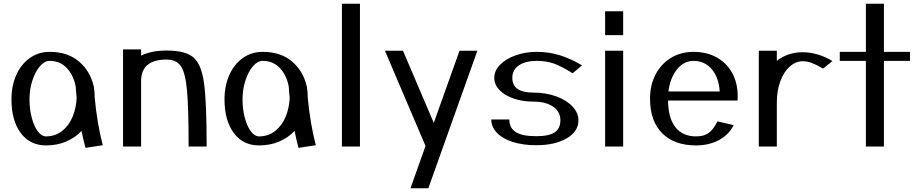

<svg xmlns="http://www.w3.org/2000/svg" viewBox="-20 -780 4894 1022"><path d="M388 -260Q386 -207 367 -160Q348 -113 311.5 -83.5Q275 -54 225 -54Q202 -54 182 -80Q162 -106 149.5 -151.5Q137 -197 137 -251Q137 -305 152.5 -352Q168 -399 192.5 -427.5Q217 -456 244 -456Q300 -456 336 -417.5Q372 -379 383 -319Q384 -297 388 -260ZM435 7 527 -7Q496 -127 484 -262Q484 -290 480 -313Q479 -316 479 -323H478Q460 -402 400 -453Q340 -504 244 -504Q185 -504 138.5 -471Q92 -438 66.5 -380.5Q41 -323 41 -251Q41 -139 90 -72.5Q139 -6 225 -6Q284 -6 332 -26.5Q380 -47 414 -83Q423 -37 435 7Z M1080 0Q1080 -236 1066 -337.5Q1052 -439 1009 -475Q966 -511 867 -511Q787 -511 731 -484V-517H635V0H731V-348Q731 -463 867 -463Q919 -463 943 -427.5Q967 -392 975.5 -297.5Q984 -203 984 0Z M1522 -260Q1520 -207 1501 -160Q1482 -113 1445.5 -83.5Q1409 -54 1359 -54Q1336 -54 1316 -80Q1296 -106 1283.5 -151.5Q1271 -197 1271 -251Q1271 -305 1286.5 -352Q1302 -399 1326.5 -427.5Q1351 -456 1378 -456Q1434 -456 1470 -417.5Q1506 -379 1517 -319Q1518 -297 1522 -260ZM1569 7 1661 -7Q1630 -127 1618 -262Q1618 -290 1614 -313Q1613 -316 1613 -323H1612Q1594 -402 1534 -453Q1474 -504 1378 -504Q1319 -504 1272.5 -471Q1226 -438 1200.5 -380.5Q1175 -323 1175 -251Q1175 -139 1224 -72.5Q1273 -6 1359 -6Q1418 -6 1466 -26.5Q1514 -47 1548 -83Q1557 -37 1569 7Z M1896 0V-760H1800V0Z M2289 -126 2125 -510H2029L2245 -3L2165 222H2260L2521 -510H2426Z M2595 -144Q2595 -104 2625.5 -72.5Q2656 -41 2710.5 -24Q2765 -7 2834 -7Q2934 -7 2996.5 -43.5Q3059 -80 3059 -140Q3059 -180 3026.5 -214Q2994 -248 2939.5 -267.5Q2885 -287 2821 -287Q2763 -287 2735 -306.5Q2707 -326 2707 -366Q2707 -408 2742 -432Q2777 -456 2838 -456Q2886 -456 2926 -442.5Q2966 -429 3028 -390L3078 -432Q3016 -469 2958 -486.5Q2900 -504 2838 -504Q2777 -504 2725 -485.5Q2673 -467 2642 -435.5Q2611 -404 2611 -366Q2611 -330 2638.5 -301Q2666 -272 2714 -255.5Q2762 -239 2821 -239Q2886 -239 2924.5 -212Q2963 -185 2963 -140Q2963 -96 2932.5 -75.5Q2902 -55 2834 -55Q2760 -55 2725.5 -77Q2691 -99 2691 -144Z M3297 0V-510H3201V0ZM3297 -593V-720H3201V-593Z M3811 -293H3538Q3547 -365 3583.5 -410.5Q3620 -456 3671 -456Q3730 -456 3768 -412.5Q3806 -369 3811 -293ZM3906 -245Q3911 -322 3883 -380.5Q3855 -439 3800 -471.5Q3745 -504 3671 -504Q3604 -504 3551.5 -472Q3499 -440 3469.5 -383.5Q3440 -327 3440 -254Q3440 -136 3504.5 -71Q3569 -6 3685 -6Q3754 -6 3807 -34.5Q3860 -63 3885 -114L3799 -134Q3777 -90 3752 -72Q3727 -54 3685 -54Q3614 -54 3575.5 -102.5Q3537 -151 3536 -245Z M4411 -455Q4376 -477 4334 -489.5Q4292 -502 4253 -502Q4173 -502 4115 -456V-510H4019V0H4115V-234Q4115 -296 4133 -346Q4151 -396 4183 -425Q4215 -454 4253 -454Q4277 -454 4301 -445Q4325 -436 4361 -415Z M4685 -504V-760H4589V-504H4450V-456H4589V0H4685V-456H4824V-504Z"/></svg>

Font: LXGW Marker Gothic
Style: Regular
Weight: 400
Version: Version 1.001